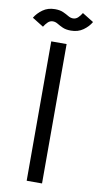

<svg xmlns="http://www.w3.org/2000/svg" viewBox="-116 -896 483 938"><g transform="rotate(10 125.5 -427.0)"><path d="M164.1 -691.4V0H87.9V-691.4ZM172.9 -820.3Q187 -820.3 197.8 -830.8Q208.5 -841.3 216.3 -854.5L272.5 -819.8Q258.8 -795.9 233.4 -777.8Q208 -759.8 172.9 -759.8Q147.9 -759.8 131.8 -767.1Q115.7 -774.4 103.8 -781.7Q91.8 -789.1 79.1 -789.1Q64.9 -789.1 54.2 -778.6Q43.5 -768.1 35.6 -754.9L-20.5 -789.6Q-6.3 -813.5 18.8 -831.5Q43.9 -849.6 79.1 -849.6Q104 -849.6 120.1 -842.3Q136.2 -835 148.4 -827.6Q160.6 -820.3 172.9 -820.3Z"/></g></svg>

Font: Gidole
Style: Regular
Weight: 400
Version: Version 2.100; ttfautohint (v1.8.4.7-5d5b)